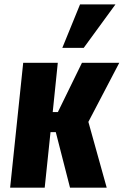

<svg xmlns="http://www.w3.org/2000/svg" viewBox="-20 -869 572 889"><path d="M268.6 -647.5 350.6 -848.6H514.6L367.7 -647.5ZM26.9 0 87.4 -578.1H247.6L224.1 -350.1H248L359.4 -578.1H532.2L389.2 -304.7L474.1 0H304.2L238.3 -257.3H213.9L187 0Z"/></svg>

Font: Oswald
Style: Bold
Weight: 700
Designer: Vernon Adams
Foundry: Vernon Adams
Version: 3.0; ttfautohint (v0.94.23-7a4d-dirty) -l 8 -r 50 -G 200 -x 